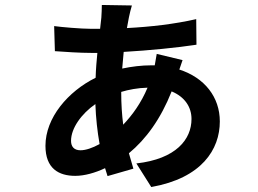

<svg xmlns="http://www.w3.org/2000/svg" viewBox="-20 -698 1040 773"><path d="M715 -456 611 -481 603 -435H589C550 -435 510 -430 472 -422L478 -489C581 -495 693 -506 771 -518L770 -621C682 -601 587 -590 491 -585L499 -628C503 -646 506 -660 511 -676L390 -678C390 -664 389 -642 388 -627L383 -582H347C306 -582 226 -589 198 -593L201 -492C239 -489 304 -485 347 -485H372C369 -454 366 -420 365 -385C254 -330 163 -224 163 -111C163 -19 217 10 283 10C320 10 363 -2 403 -21L413 11L517 -19L499 -81C568 -138 627 -219 671 -330C724 -308 751 -267 751 -219C751 -137 689 -58 529 -40L589 55C792 19 865 -96 865 -209C865 -307 804 -385 702 -418ZM574 -345C548 -283 513 -235 476 -196C471 -235 468 -279 468 -328C498 -337 534 -344 574 -345ZM381 -118C352 -102 325 -93 304 -93C278 -93 266 -108 266 -131C266 -182 308 -240 364 -279C366 -223 372 -168 381 -118Z"/></svg>

Font: Noto Sans TC
Style: Bold
Weight: 700
Designer: Ryoko NISHIZUKA 西塚涼子 (kana, bopomofo & ideographs); Paul D. Hunt (Latin, Greek & Cyrillic); Sandoll Communications 산돌커뮤니
Foundry: Adobe
Version: Version 2.004;hotconv 1.0.118;makeotfexe 2.5.65603